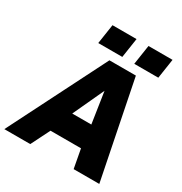

<svg xmlns="http://www.w3.org/2000/svg" viewBox="-231 -1084 1176 1238"><g transform="rotate(30 357.0 -464.5)"><path d="M-21.5 0 343.5 -723H540.5L685.5 0H494.5L468.5 -140H241.5L171.5 0ZM307.5 -306H449.5L414.5 -537ZM493.5 -783.5 515.5 -929H694.5L672.5 -783.5ZM225.5 -783.5 247.5 -929H426.5L404.5 -783.5Z"/></g></svg>

Font: Public Sans Thin Black
Style: Italic
Weight: 900
Italic angle: -8°
Version: Version 2.001